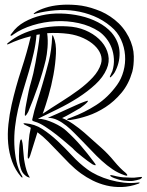

<svg xmlns="http://www.w3.org/2000/svg" viewBox="-20 -746 619 810"><path d="M261 -193Q293 -164 321 -131.5Q349 -99 375 -64Q376 -62 380.5 -56.5Q385 -51 383 -49Q382 -48 375.5 -50.5Q369 -53 367 -55Q359 -60 348.5 -68Q338 -76 326.5 -85Q315 -94 304 -103.5Q293 -113 286 -121Q281 -125 262 -141.5Q243 -158 219 -177Q195 -196 170 -212Q145 -228 129 -232Q126 -233 120.5 -235Q115 -237 116 -242Q124 -280 136 -316Q148 -352 159 -390Q173 -437 185.5 -486Q198 -535 200 -592Q200 -597 201 -597Q204 -597 206 -590Q218 -563 216 -520Q214 -477 205.5 -430.5Q197 -384 184.5 -341.5Q172 -299 163 -274L160 -266Q197 -291 237 -316Q277 -341 311.5 -366.5Q346 -392 371.5 -419.5Q397 -447 406 -477Q412 -497 404.5 -517Q397 -537 378.5 -554.5Q360 -572 332 -585Q304 -598 270 -603Q225 -609 179 -606Q183 -576 180.5 -545.5Q178 -515 173 -493Q160 -439 140 -381.5Q120 -324 99 -274Q97 -271 93 -264Q89 -257 86 -258Q84 -259 85 -267Q86 -275 86 -278Q87 -290 90.5 -307.5Q94 -325 97.5 -344Q101 -363 105.5 -380.5Q110 -398 114 -411Q116 -417 120.5 -436.5Q125 -456 130 -483Q135 -510 140 -541Q145 -572 148 -601L134 -599Q131 -561 122 -522Q113 -483 101.5 -443.5Q90 -404 77.5 -363.5Q65 -323 56 -284Q48 -249 43.5 -211Q39 -173 40.5 -136Q42 -99 49.5 -64.5Q57 -30 74 -2Q76 3 74 3Q72 3 69 0Q44 -29 31 -65Q18 -101 14.5 -140.5Q11 -180 15.5 -222Q20 -264 29 -304Q46 -379 70 -452Q94 -525 110 -593Q85 -587 61 -578.5Q37 -570 16 -560Q11 -558 10 -559Q9 -560 11 -562.5Q13 -565 15 -566Q65 -607 137 -624Q209 -641 284 -633Q323 -628 355.5 -611Q388 -594 409 -569.5Q430 -545 436.5 -515Q443 -485 430 -455Q415 -420 382.5 -390Q350 -360 309.5 -334Q269 -308 224 -286Q179 -264 140 -245Q156 -245 173 -240Q190 -235 206.5 -227.5Q223 -220 237.5 -211Q252 -202 261 -193ZM538 -443Q523 -391 492.5 -354.5Q462 -318 425 -294Q388 -270 350 -257.5Q312 -245 284 -241Q276 -239 269.5 -239.5Q263 -240 264 -242Q262 -244 268.5 -246Q275 -248 282 -251Q336 -271 386 -303Q436 -335 474 -388Q492 -413 501 -446Q510 -479 507.5 -513Q505 -547 490.5 -579Q476 -611 448 -634Q415 -662 376 -678Q337 -694 296 -700Q255 -706 213 -702.5Q171 -699 132 -689Q125 -687 124 -686.5Q123 -686 122 -688Q122 -689 130 -695Q146 -705 172.5 -713.5Q199 -722 232.5 -725Q266 -728 305 -724.5Q344 -721 385 -706Q427 -692 464 -662.5Q501 -633 523 -590Q544 -548 544.5 -508.5Q545 -469 538 -443ZM30 -606Q50 -635 83 -653.5Q116 -672 155 -681Q194 -690 236.5 -689Q279 -688 319 -679Q359 -670 393.5 -652Q428 -634 451 -608Q467 -589 475.5 -567.5Q484 -546 484.5 -523.5Q485 -501 479.5 -480Q474 -459 464 -441Q462 -437 454 -427.5Q446 -418 444 -420Q442 -421 447 -431Q452 -441 454 -446Q462 -472 460.5 -497.5Q459 -523 450.5 -545Q442 -567 428 -584.5Q414 -602 398 -613Q360 -638 312 -648.5Q264 -659 214.5 -656.5Q165 -654 118 -639.5Q71 -625 37 -601Q28 -593 25 -596Q23 -597 25.5 -600.5Q28 -604 30 -606ZM563 24Q569 23 569 25Q569 27 564 29Q528 42 494 43Q460 44 429 36.5Q398 29 371 15.5Q344 2 322 -14Q296 -33 272.5 -56.5Q249 -80 227 -103.5Q205 -127 183 -149Q161 -171 138 -188Q121 -132 107 -89Q105 -84 103 -80Q101 -76 99 -77Q97 -78 97 -82.5Q97 -87 97 -92Q99 -120 101 -149Q103 -178 110 -207Q103 -211 96.5 -214Q90 -217 82 -221Q79 -224 79 -225Q79 -226 81.5 -226Q84 -226 86 -226Q126 -223 159 -201.5Q192 -180 223 -151Q254 -122 284 -89.5Q314 -57 348 -32Q367 -18 391.5 -6.5Q416 5 444 13Q472 21 502.5 24.5Q533 28 563 24ZM408 -122Q436 -97 461.5 -66Q487 -35 511 -16Q518 -9 517 -6Q515 -4 512 -5Q509 -6 505 -7Q478 -16 454.5 -32Q431 -48 409 -68Q387 -88 366.5 -110Q346 -132 325 -153Q311 -167 294.5 -184Q278 -201 260 -215.5Q242 -230 222.5 -239.5Q203 -249 182 -249L221 -266Q236 -273 258 -283Q280 -293 300 -302Q320 -311 335 -316.5Q350 -322 351 -321Q352 -319 347.5 -314Q343 -309 335.5 -303Q328 -297 321 -292Q314 -287 311 -286Q292 -275 275.5 -265.5Q259 -256 242 -248Q265 -239 289 -222.5Q313 -206 335 -187Q357 -168 376 -150.5Q395 -133 408 -122ZM84 -60Q87 -43 92 -27Q97 -11 104 0Q105 0 105.5 1.5Q106 3 104 3Q102 3 99.5 1.5Q97 0 95 0Q82 -8 74.5 -19.5Q67 -31 62 -60Q60 -71 60 -88Q60 -105 61 -120.5Q62 -136 64 -147Q66 -158 70 -158Q71 -158 72.5 -153Q74 -148 75 -141.5Q76 -135 76.5 -129Q77 -123 77 -121Q79 -104 80 -89Q81 -74 84 -60ZM522 3Q538 4 546.5 3.5Q555 3 569 1Q570 1 574 0.5Q578 0 579 1Q580 3 576.5 6Q573 9 571 10Q555 15 541.5 17Q528 19 502 16Q493 15 482 12Q471 9 462 5.5Q453 2 448 -1.5Q443 -5 446 -7Q448 -8 458.5 -5.5Q469 -3 473 -2Q487 1 499 2Q511 3 522 3Z"/></svg>

Font: Akronim
Style: Regular
Weight: 400
Designer: Grzegorz Klimczewski
Foundry: Fonty.PL
Version: Version 1.001